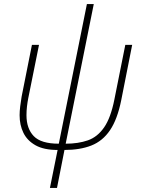

<svg xmlns="http://www.w3.org/2000/svg" viewBox="-20 -730 716 950"><path d="M262 200H227L265 12Q197 12 156 -11Q115 -34 96 -72.5Q77 -111 77 -160Q77 -180 80 -204Q83 -228 87 -252L138 -508H173L120 -245Q116 -225 113.5 -203.5Q111 -182 111 -160Q111 -94 147 -56.5Q183 -19 271 -19L410 -710H444L305 -19Q367 -19 414.5 -35.5Q462 -52 495 -99.5Q528 -147 546 -238L600 -508H634L580 -235Q561 -140 524.5 -86Q488 -32 432 -10Q376 12 299 12Z"/></svg>

Font: IBM Plex Sans ExtraLight
Style: Italic
Weight: 250
Italic angle: -11.31°
Designer: Mike Abbink, Paul van der Laan, Pieter van Rosmalen
Foundry: Bold Monday
Version: Version 3.201